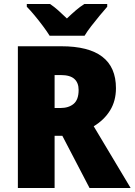

<svg xmlns="http://www.w3.org/2000/svg" viewBox="-20 -947 678 967"><path d="M289 -714Q564 -714 564 -503Q564 -439 534.5 -391Q505 -343 452 -311L638 0H431L294 -263H255V0H70V-714ZM286 -569H255V-403H284Q326 -403 351 -424Q376 -445 376 -494Q376 -530 354.5 -549.5Q333 -569 286 -569ZM230 -767Q217 -788 196.5 -815.5Q176 -843 154 -869.5Q132 -896 115 -913V-927H232Q254 -912 273.5 -894.5Q293 -877 317 -854Q341 -877 362 -895Q383 -913 405 -927H520V-913Q504 -895 482.5 -869Q461 -843 440 -816Q419 -789 406 -767Z"/></svg>

Font: Noto Sans Lao SemiCondensed Black
Style: Regular
Weight: 900
Width: 4
Designer: Monotype Design Team
Foundry: Monotype Imaging Inc.
Version: Version 2.003; ttfautohint (v1.8.4.7-5d5b)